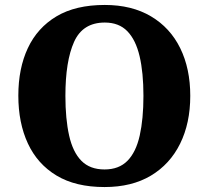

<svg xmlns="http://www.w3.org/2000/svg" viewBox="-20 -745 842 775"><path d="M402 10Q285 10 208 -36.5Q131 -83 92.5 -166Q54 -249 54 -359Q54 -469 92.5 -551Q131 -633 208 -679Q285 -725 403 -725Q512 -725 589.5 -679Q667 -633 707.5 -550.5Q748 -468 748 -358Q748 -248 707 -165Q666 -82 589 -36Q512 10 402 10ZM402 -61Q460 -61 494.5 -96Q529 -131 544 -198Q559 -265 559 -358Q559 -452 543.5 -518Q528 -584 494 -619Q460 -654 403 -654Q314 -654 279 -576Q244 -498 244 -358Q244 -265 259 -198Q274 -131 308.5 -96Q343 -61 402 -61Z"/></svg>

Font: Noto Serif Armenian ExtraBold
Style: Regular
Weight: 800
Version: Version 2.007